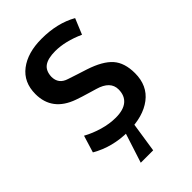

<svg xmlns="http://www.w3.org/2000/svg" viewBox="-267 -827 1116 1116"><g transform="rotate(-45 290.5 -269.5)"><path d="M200.2 189.5 260.3 3.4H330.6L302.2 189.5ZM277.8 9.8Q148.4 9.8 45.9 -49.8L78.1 -154.8Q124 -129.4 178 -113.8Q231.9 -98.1 283.2 -98.1Q346.2 -98.1 378.4 -125.2Q410.6 -152.3 410.6 -203.1Q410.6 -270.5 320.8 -296.4Q314.5 -298.3 285.2 -306.9Q255.9 -315.4 230.2 -323.5Q204.6 -331.5 193.4 -335.9Q49.3 -386.7 49.3 -525.4Q49.3 -622.6 118.4 -675.3Q187.5 -728 301.8 -728Q431.2 -728 524.9 -674.8L484.9 -578.1Q389.2 -621.1 307.1 -621.1Q248 -621.1 218 -600.3Q188 -579.6 186 -531.2Q186 -471.7 245.1 -453.6Q256.8 -449.2 302.7 -434.6Q348.6 -419.9 362.3 -415.5Q460.4 -383.3 502.7 -335.4Q544.9 -287.6 544.9 -202.1Q544.9 -100.1 472.7 -45.2Q400.4 9.8 277.8 9.8Z"/></g></svg>

Font: Oxygen
Style: Bold
Weight: 700
Designer: vernon adams
Foundry: Vernon Adams
Version: Version 0.2.3 webfont; ttfautohint (v0.93.3-1d66) -l 8 -r 50